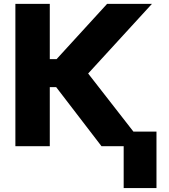

<svg xmlns="http://www.w3.org/2000/svg" viewBox="-20 -747 862 981"><path d="M498.6 0 267 -301.8H234.4V0H58.6V-727.3H234.4V-445H269.2L527.3 -727.3H756.4L430.4 -371.4L719.8 0ZM779.5 -74.6V213.8H611.9V-74.6Z"/></svg>

Font: Inter UI Extra Bold
Style: Regular
Weight: 800
Designer: Rasmus Andersson
Foundry: rsms
Version: 3.2;8d6f07862